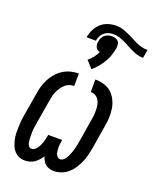

<svg xmlns="http://www.w3.org/2000/svg" viewBox="-152 -913 824 1011"><g transform="rotate(20 260.0 -408.0)"><path d="M274 8Q261 8 249 4.5Q237 1 227.5 -6.5Q218 -14 212 -25Q206 -36 202 -48Q194 -36 184.5 -25.5Q175 -15 163.5 -7Q152 1 138 4.5Q124 8 111 8Q93 8 78 1.5Q63 -5 52 -17Q41 -29 35 -44.5Q29 -60 25 -76Q21 -92 20.5 -109.5Q20 -127 20.5 -144.5Q21 -162 22.5 -179.5Q24 -197 27 -214L49 -344Q52 -366 58.5 -387.5Q65 -409 75.5 -429Q86 -449 102 -467Q118 -485 137.5 -497Q157 -509 179 -514.5Q201 -520 223 -520L222 -450Q209 -450 196 -445.5Q183 -441 172.5 -431.5Q162 -422 154 -410Q146 -398 140 -385Q134 -372 131 -359Q128 -346 126 -333L104 -203Q103 -193 101 -183Q99 -173 98 -163.5Q97 -154 97 -144Q97 -134 97 -124.5Q97 -115 97.5 -105.5Q98 -96 100 -86.5Q102 -77 108 -69.5Q114 -62 124 -62Q133 -62 141.5 -68.5Q150 -75 155.5 -83.5Q161 -92 165 -101Q169 -110 172 -119Q175 -128 177 -137.5Q179 -147 181 -156V-161H259V-156Q257 -147 256 -137.5Q255 -128 255 -119Q255 -110 256 -100.5Q257 -91 259.5 -83Q262 -75 268.5 -68.5Q275 -62 284 -62Q296 -62 305.5 -72Q315 -82 320.5 -93.5Q326 -105 330.5 -116.5Q335 -128 338 -139.5Q341 -151 343.5 -163Q346 -175 348 -187L369 -317Q372 -331 373 -345.5Q374 -360 373.5 -374Q373 -388 370 -401.5Q367 -415 360 -426Q353 -437 341 -443.5Q329 -450 315 -450V-520Q341 -520 364.5 -513Q388 -506 405.5 -490.5Q423 -475 434 -453Q445 -431 449 -406.5Q453 -382 452 -356.5Q451 -331 446 -306L425 -176Q421 -155 416 -134.5Q411 -114 402.5 -94.5Q394 -75 382 -56Q370 -37 353.5 -22.5Q337 -8 316 0Q295 8 274 8ZM248 -713H196Q199 -735 209.5 -756.5Q220 -778 237.5 -794Q255 -810 277.5 -817Q300 -824 322 -824Q346 -824 367.5 -816Q389 -808 410 -798L433 -786Q452 -775 474 -767.5Q496 -760 520 -760L512 -713Q489 -713 468 -721Q447 -729 428 -739L406 -751Q387 -761 366 -769Q345 -777 322 -777Q309 -777 296 -773Q283 -769 272.5 -760Q262 -751 256 -738.5Q250 -726 248 -713ZM277 -564 241 -604Q256 -616 268 -631.5Q280 -647 288 -664Q280 -665 273.5 -670Q267 -675 264 -681.5Q261 -688 260 -696.5Q259 -705 261 -713Q262 -723 267 -733.5Q272 -744 280.5 -751Q289 -758 299.5 -761Q310 -764 320 -764Q330 -764 339.5 -761Q349 -758 355.5 -751Q362 -744 363 -733.5Q364 -723 363 -713Q359 -692 352.5 -672Q346 -652 334.5 -632.5Q323 -613 309 -596Q295 -579 277 -564Z"/></g></svg>

Font: Iosevka Curly
Style: Italic
Weight: 400
Italic angle: -9°
Monospace: yes
Designer: Belleve Invis
Foundry: Belleve Invis
Version: Version 22.1.2; ttfautohint (v1.8.4)